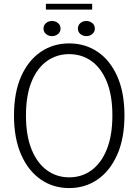

<svg xmlns="http://www.w3.org/2000/svg" viewBox="-20 -972 722 1002"><path d="M341 9.5Q257 9.5 192 -35.8Q127 -81 90 -165.8Q53 -250.5 53 -369.5Q53 -489 90.2 -573Q127.5 -657 192.5 -701.2Q257.5 -745.5 341 -745.5Q425 -745.5 490 -701.2Q555 -657 592.2 -573Q629.5 -489 629.5 -369.5Q629.5 -250.5 592.2 -165.8Q555 -81 490 -35.8Q425 9.5 341 9.5ZM341 -46.5Q407.5 -46.5 458.2 -84Q509 -121.5 537.8 -193.5Q566.5 -265.5 566.5 -369.5Q566.5 -474 537.5 -545.2Q508.5 -616.5 457.8 -653Q407 -689.5 341 -689.5Q275.5 -689.5 224.5 -653Q173.5 -616.5 144.5 -545.2Q115.5 -474 115.5 -369.5Q115.5 -265 144.5 -193Q173.5 -121 224.5 -83.8Q275.5 -46.5 341 -46.5ZM251.5 -783.5Q233.5 -783.5 220.2 -794.5Q207 -805.5 207 -823Q207 -840.5 220.2 -851.5Q233.5 -862.5 251.5 -862.5Q269.5 -862.5 282.8 -851.5Q296 -840.5 296 -823Q296 -805.5 282.8 -794.5Q269.5 -783.5 251.5 -783.5ZM430.5 -783.5Q412.5 -783.5 399.5 -794.5Q386.5 -805.5 386.5 -823Q386.5 -840.5 399.5 -851.5Q412.5 -862.5 430.5 -862.5Q448.5 -862.5 461.8 -851.5Q475 -840.5 475 -823Q475 -805.5 461.8 -794.5Q448.5 -783.5 430.5 -783.5ZM219.5 -922V-952H461V-922Z"/></svg>

Font: Epilogue Light
Style: Regular
Weight: 300
Designer: Tyler Finck
Foundry: Etcetera Type Co
Version: Version 2.111; ttfautohint (v1.8.3)